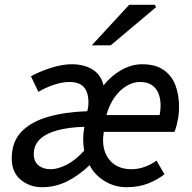

<svg xmlns="http://www.w3.org/2000/svg" viewBox="-20 -769 799 801"><path d="M156 12Q104 12 66.5 -19Q29 -50 29 -108Q29 -178 70 -220Q111 -262 182 -282Q253 -302 344 -305Q347 -316 348 -324.5Q349 -333 349 -341Q349 -384 330 -405.5Q311 -427 269 -427Q241 -427 207 -416Q173 -405 140 -386L109 -451Q146 -471 193 -486Q240 -501 279 -501Q330 -501 365.5 -479.5Q401 -458 412 -413Q445 -454 487.5 -477.5Q530 -501 573 -501Q629 -501 663 -477Q697 -453 712 -413Q727 -373 727 -322Q727 -301 724 -282Q721 -263 717 -247Q713 -231 708 -219H413Q405 -169 418.5 -134Q432 -99 460.5 -81Q489 -63 527 -63Q557 -63 584 -73Q611 -83 633 -99L666 -42Q637 -19 597.5 -3.5Q558 12 509 12Q457 12 415 -14.5Q373 -41 354 -80Q308 -36 259 -12Q210 12 156 12ZM192 -63Q220 -63 256.5 -81Q293 -99 331 -140Q327 -168 327 -189.5Q327 -211 332 -240Q265 -238 218 -225Q171 -212 146 -187.5Q121 -163 121 -127Q121 -95 140.5 -79Q160 -63 192 -63ZM424 -289H646Q648 -298 649 -308.5Q650 -319 650 -329Q650 -355 642 -377Q634 -399 615 -413Q596 -427 563 -427Q536 -427 508 -410.5Q480 -394 458 -363Q436 -332 424 -289ZM363 -580 519 -749H626L631 -739L442 -580Z"/></svg>

Font: Source Sans 3 ExtraLight Medium
Style: Italic
Weight: 500
Italic angle: -11°
Version: Version 3.052;hotconv 1.1.0;makeotfexe 2.6.0